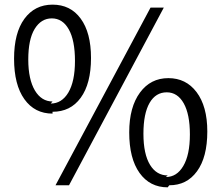

<svg xmlns="http://www.w3.org/2000/svg" viewBox="-20 -761 953 819"><path d="M204.1 -284.2C254.9 -284.2 294.9 -303.7 324.2 -343.8C353.5 -383.8 368.2 -440.4 368.2 -513.7C368.2 -585.9 353.5 -641.6 324.2 -681.6C294.9 -721.7 254.9 -741.2 204.1 -741.2C153.3 -741.2 113.3 -720.7 84 -680.7C54.7 -640.6 40 -584 40 -510.7C40 -436.5 54.7 -378.9 84 -337.9C113.3 -296.9 153.3 -276.4 204.1 -276.4ZM204.1 -328.1C172.9 -328.1 147.5 -343.8 128.9 -375C110.4 -406.2 100.6 -450.2 100.6 -506.8C100.6 -563.5 109.4 -607.4 127.9 -637.7C146.5 -668 170.9 -682.6 201.2 -682.6C231.4 -682.6 255.9 -667 273.4 -635.7C291 -604.5 299.8 -559.6 299.8 -501C299.8 -442.4 290 -397.5 271.5 -366.2C252.9 -335 227.5 -319.3 196.3 -319.3ZM216.8 29.3H274.4L678.7 -728.5H622.1ZM702.1 29.3C752 29.3 791 9.8 820.3 -30.3C849.6 -70.3 864.3 -127 864.3 -200.2C864.3 -272.5 848.6 -328.1 818.4 -368.2C788.1 -408.2 748 -427.7 698.2 -427.7C647.5 -427.7 607.4 -407.2 577.1 -366.2C546.9 -325.2 531.2 -268.6 531.2 -196.3C531.2 -122.1 545.9 -64.5 575.2 -23.4C604.5 17.6 644.5 38.1 695.3 38.1ZM695.3 -12.7C664.1 -12.7 638.7 -27.3 620.1 -57.6C601.6 -87.9 591.8 -131.8 591.8 -190.4C591.8 -248 600.6 -292 618.2 -322.3C635.7 -352.5 660.2 -367.2 691.4 -367.2C721.7 -367.2 746.1 -351.6 763.7 -320.3C781.2 -289.1 790 -245.1 790 -187.5C790 -128.9 780.3 -84 761.7 -52.7C743.2 -21.5 718.8 -5.9 687.5 -5.9Z"/></svg>

Font: Gen Shin Gothic P Normal
Style: Regular
Weight: 300
Designer: [Source Han Sans]
Ryoko NISHIZUKA  (kana & ideographs); Paul D. Hunt (Latin, Greek & Cyrillic); Wenlong ZHANG  (bopomofo
Version: Version 1.002.20150607